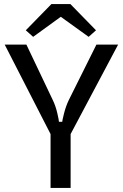

<svg xmlns="http://www.w3.org/2000/svg" viewBox="-20 -918 600 938"><path d="M142 -738 277 -836 413 -738 449 -770 324 -898H231L106 -770ZM557 -700 325 -263V0H227V-263L3 -700H109L238 -429Q252 -400 260 -365Q268 -330 268 -323H284Q284 -329 293 -364.5Q302 -400 316 -429L451 -700Z"/></svg>

Font: Voces
Style: Regular
Weight: 400
Designer: Ana Paula Megda, Pablo Ugerman
Foundry: Ana Paula Megda, Pablo Ugerman
Version: Version 1.100